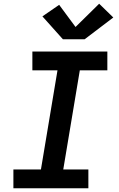

<svg xmlns="http://www.w3.org/2000/svg" viewBox="-20 -1012 640 1032"><path d="M52 0V-101H200L289 -634H154V-735H557V-634H409L320 -101H455V0ZM435 -801H318L208 -924L298 -986L386 -867L513 -992L589 -918Z"/></svg>

Font: Iosevka Slab Extended Oblique
Style: Bold
Weight: 700
Width: 7
Italic angle: -9°
Monospace: yes
Designer: Belleve Invis
Foundry: Belleve Invis
Version: Version 11.1.1; ttfautohint (v1.8.3)